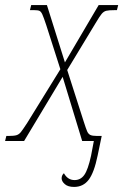

<svg xmlns="http://www.w3.org/2000/svg" viewBox="-41 -556 486 757"><path d="M202 147Q202 135 211 127Q226 154 253 154Q277 154 291.5 133.5Q306 113 318 58L329 0H283L206 -253L54 0H-21L-16 -20H-7Q14 -20 24 -23Q34 -26 41.5 -35.5Q49 -45 66 -71L197 -283L141 -458Q131 -488 126 -499Q121 -510 115 -513Q109 -516 94 -516H77L82 -536H144L215 -310L348 -536H425L420 -516H411Q388 -516 378 -513.5Q368 -511 360 -501.5Q352 -492 336 -465L224 -280L289 -77Q298 -49 302.5 -38.5Q307 -28 315 -24Q323 -20 341 -20H360L344 57Q330 125 308.5 153Q287 181 251 181Q227 181 214.5 170Q202 159 202 147Z"/></svg>

Font: Noto Serif NarrowThin
Style: Italic
Weight: 250
Width: 4
Italic angle: -12°
Designer: Monotype Design Team
Foundry: Monotype Imaging Inc.
Version: Version 1.001